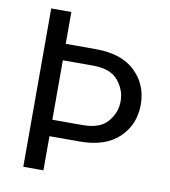

<svg xmlns="http://www.w3.org/2000/svg" viewBox="-80 -780 752 849"><g transform="rotate(10 295.5 -355.5)"><path d="M171.9 -153.3V0H81.5V-710.9H171.9V-567.9H309.6Q423.8 -567.4 484.6 -508.5Q545.4 -449.7 545.4 -360.4Q545.4 -271 484.1 -212.2Q422.9 -153.3 307.6 -153.3ZM171.9 -494.1V-227.1H307.6Q386.2 -227.1 420.7 -268.3Q455.1 -309.6 455.1 -359.4Q455.1 -410.6 420.7 -452.4Q386.2 -494.1 307.6 -494.1Z"/></g></svg>

Font: Roboto21382017
Style: Regular
Weight: 400
Designer: Christian Robertson
Foundry: Google
Version: Version 2.138; 2017